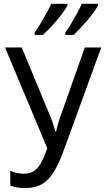

<svg xmlns="http://www.w3.org/2000/svg" viewBox="-20 -958 541 988"><path d="M501 -713.9 313.5 -199.2Q287.1 -125 260.3 -78.9Q233.4 -32.7 197.8 -11.5Q162.1 9.8 108.9 9.8Q86.9 9.8 67.9 6.3Q48.8 2.9 32.7 -2.9V-79.6Q48.8 -71.8 66.2 -67.9Q83.5 -64 102.5 -64Q131.8 -64 152.3 -76.2Q172.9 -88.4 189.5 -116.9Q206.1 -145.5 223.1 -195.3L5.9 -713.9H91.8L241.2 -353.5Q245.1 -344.2 249 -333Q252.9 -321.8 256.8 -308.8Q260.7 -295.9 264.6 -281.2H268.6Q271.5 -293.5 274.7 -305.4Q277.8 -317.4 281.2 -329.1Q284.7 -340.8 288.1 -350.6L416.5 -713.9ZM484.4 -938.5V-929.2Q476.6 -914.6 461.7 -894.3Q446.8 -874 428.7 -852.5Q410.6 -831.1 392.1 -811.5Q373.5 -792 358.4 -778.3H315.4V-789.6Q330.6 -810.1 346.9 -837.6Q363.3 -865.2 377.9 -892.6Q392.6 -919.9 400.9 -938.5ZM327.1 -938.5V-929.2Q318.8 -914.1 304.4 -894.3Q290 -874.5 272.2 -853.3Q254.4 -832 235.8 -812.7Q217.3 -793.5 200.2 -778.3H158.2V-789.6Q173.3 -811 189.5 -838.4Q205.6 -865.7 220.2 -892.3Q234.9 -918.9 243.7 -938.5Z"/></svg>

Font: Open Sans SemiCondensed
Style: Regular
Weight: 400
Width: 4
Designer: Monotype Design Team
Foundry: Monotype Imaging Inc.
Version: Version 3.000